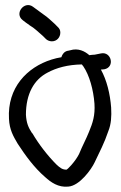

<svg xmlns="http://www.w3.org/2000/svg" viewBox="-20 -664 473 748"><path d="M49 -104C79 -58 114 -10 156 26C178 46 207 67 246 63C290 60 336 -4 349 -32C368 -72 387 -108 402 -153C413 -180 415 -210 413 -245C409 -298 396 -352 373 -393H375L385 -394H386C429 -402 414 -464 374 -456L364 -454C359 -453 355 -452 349 -451C343 -451 335 -450 328 -449C311 -464 285 -478 253 -468L244 -466H243C231 -463 223 -454 219 -441C207 -439 193 -436 181 -432C85 -402 8 -322 15 -201C17 -158 32 -133 49 -104ZM165 -381C200 -400 244 -412 299 -413C299 -412 303 -408 305 -405C328 -371 344 -315 348 -260C351 -214 341 -185 327 -151C316 -123 301 -96 288 -64C282 -52 272 -37 258 -21C249 -11 243 -5 239 -3C223 -3 214 -10 200 -23C166 -57 131 -102 106 -145H105C90 -168 83 -185 81 -217C81 -299 113 -354 165 -381ZM95 -566V-565H96C115 -554 127 -541 147 -524L159 -512C164 -507 173 -503 182 -503C202 -503 215 -519 215 -537C215 -546 212 -553 204 -560L192 -572C176 -586 167 -596 149 -608C135 -618 122 -628 108 -638C75 -662 34 -611 69 -585C76 -579 85 -573 95 -566Z"/></svg>

Font: Stray Cat
Style: ExBd
Weight: 800
Version: Version 1.0